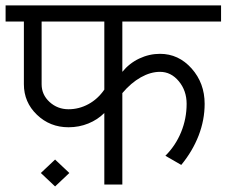

<svg xmlns="http://www.w3.org/2000/svg" viewBox="-32 -670 822 697"><path d="M168 6.8 116.2 -42 168 -90.8 219.7 -42ZM216.8 -273.4Q254.9 -273.4 289.1 -292Q323.2 -310.5 346.7 -344.7V-591.8H119.1V-364.3Q119.1 -326.2 147.9 -299.8Q176.8 -273.4 216.8 -273.4ZM54.7 -364.3V-591.8H-11.7V-650.4H770.5V-591.8H412.1V-409.2Q437.5 -440.4 473.6 -457.5Q509.8 -474.6 548.8 -474.6Q616.2 -474.6 663.6 -421.4Q710.9 -368.2 710.9 -293Q710.9 -234.4 689 -177.7Q667 -121.1 626 -71.3L568.4 -104.5Q605.5 -141.6 625.5 -190.4Q645.5 -239.3 645.5 -293Q645.5 -340.8 617.2 -375Q588.9 -409.2 548.8 -409.2Q514.6 -409.2 479 -389.2Q443.4 -369.1 412.1 -332V0H346.7V-259.8Q322.3 -235.4 288.6 -221.7Q254.9 -208 216.8 -208Q149.4 -208 102.1 -253.4Q54.7 -298.8 54.7 -364.3Z"/></svg>

Font: Lohit Devanagari
Style: Regular
Weight: 400
Version: 2.95.4